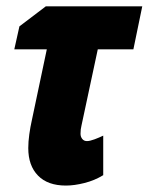

<svg xmlns="http://www.w3.org/2000/svg" viewBox="-20 -573 467 603"><path d="M187 9.8Q129.9 9.8 99.4 -21.5Q68.8 -52.7 68.8 -107.9Q68.8 -127.9 72 -151.1Q75.2 -174.3 80.1 -195.8L127 -418H24.9L41 -490.2L124 -553.2H426.8L398.9 -418H287.1L235.8 -178.2Q232.9 -167.5 232.9 -152.8Q232.9 -143.6 238.3 -136.7Q243.7 -129.9 252.9 -129.9Q262.2 -129.9 277.1 -135.5Q292 -141.1 304.2 -147V-22.9Q277.3 -6.3 245.4 1.7Q213.4 9.8 187 9.8Z"/></svg>

Font: Open Sans Condensed ExtraBold
Style: Italic
Weight: 800
Width: 3
Italic angle: -12°
Designer: Monotype Design Team
Foundry: Monotype Imaging Inc.
Version: Version 3.003; ttfautohint (v1.8.4)